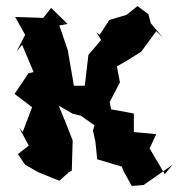

<svg xmlns="http://www.w3.org/2000/svg" viewBox="-20 -577 590 634"><path d="M247 -195 292 -163 287 -146 295 -109 301 -51 382 -27 389 -10 415 37 454 34 550 -33 524 -2 474 -87 496 -134 422 -141V-202L402 -206L347 -216L342 -240L376 -305L366 -358L393 -373L446 -406L496 -474L518 -453L478 -500L470 -530L434 -557L398 -528L341 -511L309 -462L298 -471L314 -445L272 -396L260 -294H224L204 -410L208 -399L176 -493L203 -498L149 -551L123 -518L30 -521L63 -462L35 -407L53 -429L91 -339L74 -335L28 -267C47 -252 67 -238 86 -223L55 -141L43 -156L75 -96L39 -68L63 -33L107 -8L176 20L208 -9L217 -13L220 -113C205 -152 190 -190 174 -228L221 -201Z"/></svg>

Font: Asimov Aggro
Style: Condensed
Weight: 500
Designer: Google
Version: Version 2.000980; 2014